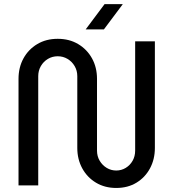

<svg xmlns="http://www.w3.org/2000/svg" viewBox="-20 -901 851 933"><path d="M544.8 12.4Q489.2 12.4 446.4 -13.3Q403.6 -39 379.6 -83.1Q355.6 -127.2 355.6 -182.2V-530.8Q355.6 -558 342.6 -580Q329.6 -602 308 -614.8Q286.4 -627.6 260.4 -627.6Q234.4 -627.6 212.9 -614.8Q191.4 -602 178.6 -580Q165.8 -558 165.8 -530.8V0H70V-517.8Q70 -573.4 94 -617.2Q118 -661 161 -686.7Q204 -712.4 260.4 -712.4Q317 -712.4 360 -686.7Q403 -661 427.2 -617.2Q451.4 -573.4 451.4 -517.8V-169.2Q451.4 -141.6 464.4 -119.8Q477.4 -98 498.5 -85.2Q519.6 -72.4 544.8 -72.4Q570 -72.4 591 -85.2Q612 -98 624.4 -119.8Q636.8 -141.6 636.8 -169.2V-700H732.6V-182.2Q732.6 -127.2 709 -83.1Q685.4 -39 643.2 -13.3Q601 12.4 544.8 12.4ZM396.2 -758 488.2 -881H576.8L484.8 -758Z"/></svg>

Font: MuseoModerno Thin
Style: Regular
Weight: 100
Designer: Pablo Cosgaya, Héctor Gatti, Marcela Romero, and the Authors of The MuseoModerno Project.
Foundry: Omnibus-Type Team
Version: Version 1.003